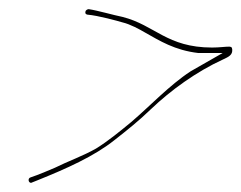

<svg xmlns="http://www.w3.org/2000/svg" viewBox="-20 -432 528 420"><path d="M47 -44C40 -42 42 -32 48 -32L63 -38C125 -63 186 -90 231 -126C259 -148 283 -167 311 -194C353 -234 409 -275 468 -302C481 -308 489 -312 488 -324C487 -329 487 -329 482 -330C472 -330 460 -328 444 -328C345 -328 319 -377 248 -395C228 -399 194 -409 174 -412C171 -412 167 -409 167 -407C166 -403 167 -401 171 -400C195 -398 238 -386 248 -383C265 -379 285 -368 297 -361C329 -343 362 -322 414 -316H467L397 -276C351 -246 307 -199 267 -165C244 -146 216 -123 190 -107C162 -91 128 -79 100 -65C84 -58 71 -53 61 -49ZM398 -276H397ZM414 -316Z"/></svg>

Font: Stray Cat
Style: HlCnObl
Weight: 100
Version: Version 1.0